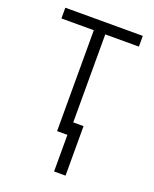

<svg xmlns="http://www.w3.org/2000/svg" viewBox="-133 -604 685 854"><g transform="rotate(20 209.5 -177.0)"><path d="M393.1 -477.5H233.9V0H179.7V-477.5H26.4V-528.3H393.1ZM282.7 173.3H228.5V-61H282.7Z"/></g></svg>

Font: Roboto Condensed Light
Style: Regular
Weight: 300
Designer: Google
Version: Version 2.134; 2016